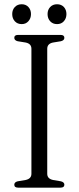

<svg xmlns="http://www.w3.org/2000/svg" viewBox="-20 -860 360 880"><path d="M196.5 -63.5Q196.5 -40.5 223.5 -35L259 -29Q275 -25 275 -13.5Q275 0 257.5 0H63Q45.5 0 45.5 -13.5Q45.5 -25 61 -29L97 -35Q124 -40.5 124 -63.5V-636.5Q124 -659.5 98 -665L61 -671Q45.5 -675 45.5 -686.5Q45.5 -700 63 -700H257.5Q275 -700 275 -686.5Q275 -675 259 -671L222.5 -665Q196.5 -659.5 196.5 -636.5ZM79.5 -749.5Q60 -749.5 48 -762.5Q36 -775.5 36 -795.5Q36 -815 48 -827.8Q60 -840.5 79.5 -840.5Q98.5 -840.5 110.2 -827.8Q122 -815 122 -795.5Q122 -776 110.2 -762.8Q98.5 -749.5 79.5 -749.5ZM241.5 -749.5Q222 -749.5 210 -762.5Q198 -775.5 198 -795.5Q198 -815 210 -827.8Q222 -840.5 241.5 -840.5Q261 -840.5 272.8 -827.8Q284.5 -815 284.5 -795.5Q284.5 -776 272.8 -762.8Q261 -749.5 241.5 -749.5Z"/></svg>

Font: Fraunces 72pt S050 Light
Style: Regular
Weight: 300
Version: Version 1.000; ttfautohint (v1.8.3)